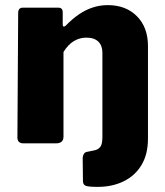

<svg xmlns="http://www.w3.org/2000/svg" viewBox="-20 -560 646 750"><path d="M401 -540Q472 -540 515 -496.5Q558 -453 558 -380V-19Q558 43 532.5 85Q507 127 462.5 148.5Q418 170 362 170Q327 170 315.5 166Q304 162 304 147L303 57Q303 49 307.5 41.5Q312 34 321 33L350 27Q364 24 372 13.5Q380 3 380 -25V-354Q380 -382 364 -397.5Q348 -413 317 -413Q291 -413 268.5 -399.5Q246 -386 228 -357V-26Q228 0 198 0H72Q48 0 48 -23L51 -509Q51 -530 69 -530H208Q225 -530 225 -512V-464Q225 -458 228 -456.5Q231 -455 237 -460Q261 -485 287 -503Q313 -521 341.5 -530.5Q370 -540 401 -540Z"/></svg>

Font: Libre Franklin Thin ExtraBold
Style: Regular
Weight: 800
Version: Version 3.000